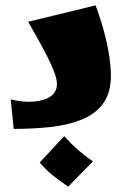

<svg xmlns="http://www.w3.org/2000/svg" viewBox="-20 -480 473 715"><path d="M31 0 20 -110Q42 -104 66 -102Q90 -100 112.5 -102.5Q135 -105 153 -112.5Q171 -120 181.5 -133.5Q192 -147 192 -167Q192 -184 183.5 -207.5Q175 -231 160.5 -260.5Q146 -290 126.5 -325Q107 -360 85 -399L336 -460Q357 -403 369.5 -354.5Q382 -306 387.5 -267Q393 -228 393 -199Q393 -134 364 -94.5Q335 -55 284 -34.5Q233 -14 168 -7Q103 0 31 0ZM234 215Q205 196 176.5 173Q148 150 128 125L219 27Q244 55 269 77Q294 99 326 121Z"/></svg>

Font: Marhey Light
Style: Bold
Weight: 700
Version: Version 1.000